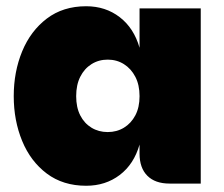

<svg xmlns="http://www.w3.org/2000/svg" viewBox="-20 -588 719 615"><path d="M256 7Q182 7 130 -32Q78 -71 51 -136.5Q24 -202 24 -280Q24 -358 51 -423.5Q78 -489 130 -528.5Q182 -568 256 -568Q318 -568 363.5 -533Q409 -498 427 -435V-561H623V0H523Q477 0 452 -25Q427 -50 427 -96V-125Q409 -62 363.5 -27.5Q318 7 256 7ZM325 -165Q354 -165 377 -179Q400 -193 413.5 -218.5Q427 -244 427 -280Q427 -316 413.5 -342Q400 -368 377 -382.5Q354 -397 325 -397Q296 -397 273 -382.5Q250 -368 237 -342Q224 -316 224 -280Q224 -244 237 -218.5Q250 -193 273 -179Q296 -165 325 -165Z"/></svg>

Font: Parkinsans ExtraBold
Style: Regular
Weight: 800
Designer: Red Stone, Indian Type Foundry
Foundry: Indian Type Foundry
Version: Version 1.000